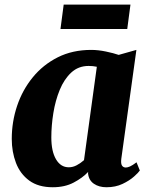

<svg xmlns="http://www.w3.org/2000/svg" viewBox="-20 -778 624 808"><path d="M490.5 -110Q488 -90 493.2 -81.5Q498.5 -73 509.5 -73Q516.5 -73 527 -77.5Q537.5 -82 554.5 -95L568.5 -60.5Q563 -52 544 -35Q525 -18 495.5 -4Q466 10 428 10Q396.5 10 375 -4.8Q353.5 -19.5 350.5 -48.5L351 -54.5Q327.5 -29.5 290.2 -9.8Q253 10 202 10Q141.5 10 103.2 -18Q65 -46 47.2 -92.5Q29.5 -139 29.5 -193.5Q29.5 -265.5 52 -332.5Q74.5 -399.5 117.8 -452.5Q161 -505.5 223 -536.8Q285 -568 364 -568Q393 -568 425.5 -561.2Q458 -554.5 479.5 -547L554 -568ZM387.5 -497Q371.5 -500.5 353 -500.5Q310 -500.5 280 -472.8Q250 -445 231.5 -400Q213 -355 204.5 -302.2Q196 -249.5 196 -199.5Q196 -141 215.8 -107.5Q235.5 -74 269.5 -74Q287 -74 303.2 -82.8Q319.5 -91.5 333.5 -104ZM248 -758.5H529L515.5 -656H234.5Z"/></svg>

Font: Merriweather Black
Style: Italic
Weight: 900
Italic angle: -7.8°
Designer: Eben Sorkin
Foundry: Eben Sorkin
Version: Version 2.200;gftools[0.9.31]